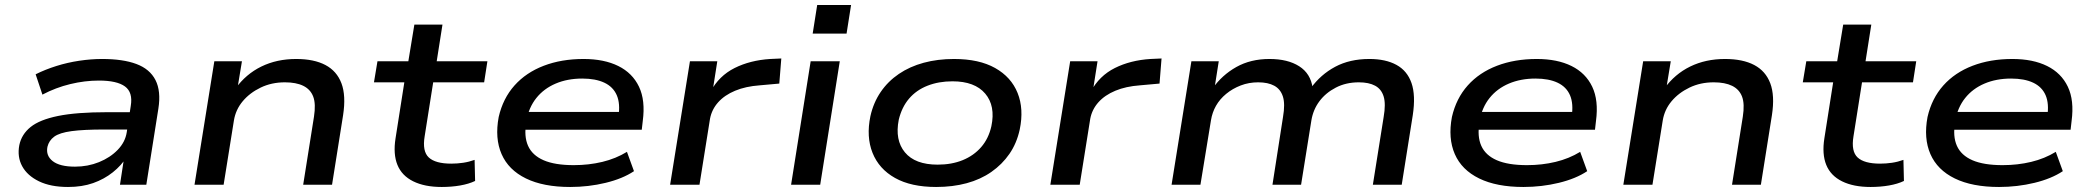

<svg xmlns="http://www.w3.org/2000/svg" viewBox="-20 -736 8325 765"><path d="M251 9Q182 9 135.5 -13.5Q89 -36 68.5 -73.5Q48 -111 57 -158Q66 -201 102 -230Q138 -259 211.5 -274Q285 -289 408 -289H516L506 -220H396Q313 -220 265 -213.5Q217 -207 196 -191.5Q175 -176 169 -151Q162 -116 190 -94Q218 -72 279 -72Q330 -72 374.5 -90Q419 -108 449 -139Q479 -170 485 -209L501 -314Q510 -368 478 -391.5Q446 -415 374 -415Q318 -415 260 -401Q202 -387 149 -359L122 -440Q160 -459 204.5 -473Q249 -487 296 -494Q343 -501 387 -501Q470 -501 523.5 -481Q577 -461 599.5 -417Q622 -373 611 -303L563 0H458L475 -111H485Q464 -77 429.5 -49.5Q395 -22 351 -6.5Q307 9 251 9Z M755 0 834 -492H944L926 -383H918Q960 -441 1021.5 -471Q1083 -501 1160 -501Q1231 -501 1276.5 -477Q1322 -453 1340.5 -404Q1359 -355 1347 -277L1303 0H1188L1231 -271Q1239 -322 1228 -351Q1217 -380 1188.5 -394Q1160 -408 1115 -408Q1062 -408 1018.5 -387Q975 -366 947 -332.5Q919 -299 912 -256L871 0Z M1740 9Q1672 9 1626.5 -13.5Q1581 -36 1563.5 -79Q1546 -122 1556 -185L1591 -408H1470L1484 -492H1607L1631 -638H1743L1720 -492H1922L1909 -408H1706L1672 -193Q1662 -133 1688.5 -108.5Q1715 -84 1778 -84Q1802 -84 1825.5 -87.5Q1849 -91 1871 -99L1873 -15Q1848 -3 1813.5 3Q1779 9 1740 9Z M2252 9Q2145 9 2075.5 -25Q2006 -59 1978.5 -122Q1951 -185 1967 -270Q1984 -344 2030 -395.5Q2076 -447 2146.5 -474Q2217 -501 2305 -501Q2387 -501 2443.5 -473Q2500 -445 2526 -390.5Q2552 -336 2541 -254L2537 -219H2049L2060 -290H2470L2444 -271Q2452 -323 2437.5 -356.5Q2423 -390 2388 -406.5Q2353 -423 2300 -423Q2241 -423 2194 -403Q2147 -383 2117 -345.5Q2087 -308 2077 -254V-249Q2067 -193 2084 -155Q2101 -117 2146 -97.5Q2191 -78 2266 -78Q2326 -78 2380 -91Q2434 -104 2478 -131L2506 -54Q2461 -24 2393 -7.5Q2325 9 2252 9Z M2650 0 2729 -492H2838L2819 -371H2811Q2845 -434 2907 -465Q2969 -496 3049 -501L3093 -503L3085 -403L3007 -396Q2951 -392 2909 -374.5Q2867 -357 2841.5 -328.5Q2816 -300 2809 -263L2767 0Z M3218 -602 3236 -716H3371L3353 -602ZM3132 0 3210 -492H3326L3248 0Z M3710 9Q3610 9 3546 -27Q3482 -63 3456.5 -127Q3431 -191 3448 -273Q3460 -327 3489 -369.5Q3518 -412 3561.5 -441.5Q3605 -471 3660.5 -486Q3716 -501 3781 -501Q3881 -501 3945 -465Q4009 -429 4034.5 -365.5Q4060 -302 4043 -220Q4031 -165 4002 -123Q3973 -81 3930 -51Q3887 -21 3831.5 -6Q3776 9 3710 9ZM3716 -80Q3772 -80 3816 -98Q3860 -116 3889.5 -150Q3919 -184 3930 -233Q3947 -314 3905.5 -363Q3864 -412 3775 -412Q3720 -412 3675.5 -394.5Q3631 -377 3602 -343Q3573 -309 3561 -259Q3545 -178 3585.5 -129Q3626 -80 3716 -80Z M4165 0 4244 -492H4353L4334 -371H4326Q4360 -434 4422 -465Q4484 -496 4564 -501L4608 -503L4600 -403L4522 -396Q4466 -392 4424 -374.5Q4382 -357 4356.5 -328.5Q4331 -300 4324 -263L4282 0Z M4648 0 4727 -492H4836L4819 -384L4811 -383Q4849 -437 4906 -469Q4963 -501 5038 -501Q5111 -501 5156.5 -472Q5202 -443 5210 -386L5203 -385Q5242 -439 5300 -470Q5358 -501 5436 -501Q5501 -501 5544 -477.5Q5587 -454 5604 -405Q5621 -356 5609 -277L5565 0H5450L5493 -270Q5502 -322 5493 -351.5Q5484 -381 5459 -394.5Q5434 -408 5394 -408Q5343 -408 5302.5 -387Q5262 -366 5237 -332.5Q5212 -299 5205 -256L5164 0H5050L5092 -270Q5101 -322 5091.5 -351.5Q5082 -381 5057 -394.5Q5032 -408 4993 -408Q4956 -408 4923.5 -395.5Q4891 -383 4865.5 -362Q4840 -341 4825 -314.5Q4810 -288 4805 -257L4763 0Z M6050 9Q5943 9 5873.5 -25Q5804 -59 5776.5 -122Q5749 -185 5765 -270Q5782 -344 5828 -395.5Q5874 -447 5944.5 -474Q6015 -501 6103 -501Q6185 -501 6241.5 -473Q6298 -445 6324 -390.5Q6350 -336 6339 -254L6335 -219H5847L5858 -290H6268L6242 -271Q6250 -323 6235.5 -356.5Q6221 -390 6186 -406.5Q6151 -423 6098 -423Q6039 -423 5992 -403Q5945 -383 5915 -345.5Q5885 -308 5875 -254V-249Q5865 -193 5882 -155Q5899 -117 5944 -97.5Q5989 -78 6064 -78Q6124 -78 6178 -91Q6232 -104 6276 -131L6304 -54Q6259 -24 6191 -7.5Q6123 9 6050 9Z M6448 0 6527 -492H6637L6619 -383H6611Q6653 -441 6714.5 -471Q6776 -501 6853 -501Q6924 -501 6969.5 -477Q7015 -453 7033.5 -404Q7052 -355 7040 -277L6996 0H6881L6924 -271Q6932 -322 6921 -351Q6910 -380 6881.5 -394Q6853 -408 6808 -408Q6755 -408 6711.5 -387Q6668 -366 6640 -332.5Q6612 -299 6605 -256L6564 0Z M7433 9Q7365 9 7319.5 -13.5Q7274 -36 7256.5 -79Q7239 -122 7249 -185L7284 -408H7163L7177 -492H7300L7324 -638H7436L7413 -492H7615L7602 -408H7399L7365 -193Q7355 -133 7381.5 -108.5Q7408 -84 7471 -84Q7495 -84 7518.5 -87.5Q7542 -91 7564 -99L7566 -15Q7541 -3 7506.5 3Q7472 9 7433 9Z M7945 9Q7838 9 7768.5 -25Q7699 -59 7671.5 -122Q7644 -185 7660 -270Q7677 -344 7723 -395.5Q7769 -447 7839.5 -474Q7910 -501 7998 -501Q8080 -501 8136.5 -473Q8193 -445 8219 -390.5Q8245 -336 8234 -254L8230 -219H7742L7753 -290H8163L8137 -271Q8145 -323 8130.5 -356.5Q8116 -390 8081 -406.5Q8046 -423 7993 -423Q7934 -423 7887 -403Q7840 -383 7810 -345.5Q7780 -308 7770 -254V-249Q7760 -193 7777 -155Q7794 -117 7839 -97.5Q7884 -78 7959 -78Q8019 -78 8073 -91Q8127 -104 8171 -131L8199 -54Q8154 -24 8086 -7.5Q8018 9 7945 9Z"/></svg>

Font: Nunito Sans 10pt Expanded SemiBold
Style: Italic
Weight: 600
Width: 7
Italic angle: -9°
Designer: Vernon Adams
Foundry: Vernon Adams
Version: Version 3.101;gftools[0.9.27]